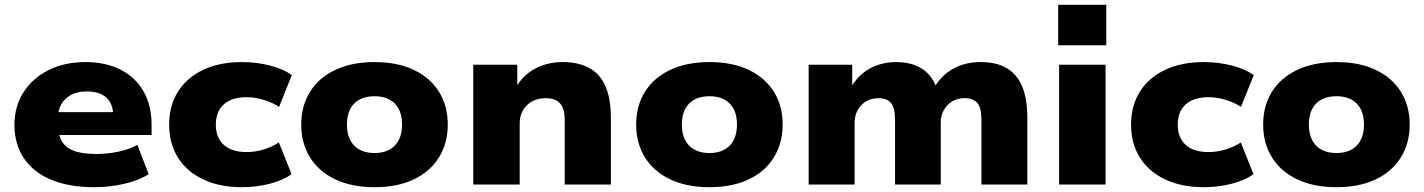

<svg xmlns="http://www.w3.org/2000/svg" viewBox="-20 -767 5919 798"><path d="M371 11Q266 11 191.5 -20.5Q117 -52 78.5 -110.5Q40 -169 40 -248Q40 -324 77 -382.5Q114 -441 180.5 -475Q247 -509 336 -509Q418 -509 480 -478Q542 -447 576 -388.5Q610 -330 610 -248V-206H197V-301H468L451 -285Q450 -336 422 -361.5Q394 -387 341 -387Q303 -387 276 -373Q249 -359 234.5 -333Q220 -307 220 -268V-255Q220 -211 235.5 -182.5Q251 -154 286 -140.5Q321 -127 381 -127Q428 -127 474 -137Q520 -147 551 -165L598 -43Q557 -17 496.5 -3Q436 11 371 11Z M985 11Q893 11 825 -21Q757 -53 720 -111.5Q683 -170 683 -249Q683 -328 720 -386.5Q757 -445 825 -477Q893 -509 985 -509Q1047 -509 1102.5 -494.5Q1158 -480 1193 -455L1140 -323Q1112 -341 1076 -352Q1040 -363 1005 -363Q943 -363 910 -333Q877 -303 877 -249Q877 -195 910 -165Q943 -135 1005 -135Q1040 -135 1075 -145.5Q1110 -156 1139 -175L1192 -43Q1157 -18 1102 -3.5Q1047 11 985 11Z M1537 11Q1442 11 1373.5 -21.5Q1305 -54 1268.5 -113Q1232 -172 1232 -249Q1232 -327 1268.5 -385.5Q1305 -444 1373.5 -476.5Q1442 -509 1537 -509Q1632 -509 1700 -476.5Q1768 -444 1804.5 -385.5Q1841 -327 1841 -249Q1841 -172 1804.5 -113Q1768 -54 1700 -21.5Q1632 11 1537 11ZM1537 -131Q1591 -131 1621 -162Q1651 -193 1651 -249Q1651 -306 1621 -336.5Q1591 -367 1537 -367Q1482 -367 1452 -336.5Q1422 -306 1422 -249Q1422 -193 1452 -162Q1482 -131 1537 -131Z M1947 0V-498H2130V-405H2125Q2155 -456 2205.5 -482.5Q2256 -509 2319 -509Q2384 -509 2429 -484.5Q2474 -460 2496.5 -408.5Q2519 -357 2519 -275V0H2327V-268Q2327 -302 2318 -321.5Q2309 -341 2291.5 -350Q2274 -359 2248 -359Q2216 -359 2191.5 -345.5Q2167 -332 2153.5 -308.5Q2140 -285 2140 -256V0Z M2929 11Q2834 11 2765.5 -21.5Q2697 -54 2660.5 -113Q2624 -172 2624 -249Q2624 -327 2660.5 -385.5Q2697 -444 2765.5 -476.5Q2834 -509 2929 -509Q3024 -509 3092 -476.5Q3160 -444 3196.5 -385.5Q3233 -327 3233 -249Q3233 -172 3196.5 -113Q3160 -54 3092 -21.5Q3024 11 2929 11ZM2929 -131Q2983 -131 3013 -162Q3043 -193 3043 -249Q3043 -306 3013 -336.5Q2983 -367 2929 -367Q2874 -367 2844 -336.5Q2814 -306 2814 -249Q2814 -193 2844 -162Q2874 -131 2929 -131Z M3341 0V-498H3522V-404H3517Q3536 -437 3563.5 -460.5Q3591 -484 3627 -496.5Q3663 -509 3704 -509Q3766 -509 3808.5 -483.5Q3851 -458 3871 -406H3865Q3892 -453 3941 -481Q3990 -509 4056 -509Q4120 -509 4163 -484.5Q4206 -460 4228 -408.5Q4250 -357 4250 -275V0H4059V-270Q4059 -319 4042 -339Q4025 -359 3989 -359Q3960 -359 3937.5 -345.5Q3915 -332 3902.5 -309Q3890 -286 3890 -257V0H3700V-270Q3700 -319 3683 -339Q3666 -359 3631 -359Q3601 -359 3579 -345.5Q3557 -332 3544.5 -309Q3532 -286 3532 -258V0Z M4378 -579V-747H4578V-579ZM4382 0V-498H4575V0Z M4983 11Q4891 11 4823 -21Q4755 -53 4718 -111.5Q4681 -170 4681 -249Q4681 -328 4718 -386.5Q4755 -445 4823 -477Q4891 -509 4983 -509Q5045 -509 5100.5 -494.5Q5156 -480 5191 -455L5138 -323Q5110 -341 5074 -352Q5038 -363 5003 -363Q4941 -363 4908 -333Q4875 -303 4875 -249Q4875 -195 4908 -165Q4941 -135 5003 -135Q5038 -135 5073 -145.5Q5108 -156 5137 -175L5190 -43Q5155 -18 5100 -3.5Q5045 11 4983 11Z M5535 11Q5440 11 5371.5 -21.5Q5303 -54 5266.5 -113Q5230 -172 5230 -249Q5230 -327 5266.5 -385.5Q5303 -444 5371.5 -476.5Q5440 -509 5535 -509Q5630 -509 5698 -476.5Q5766 -444 5802.5 -385.5Q5839 -327 5839 -249Q5839 -172 5802.5 -113Q5766 -54 5698 -21.5Q5630 11 5535 11ZM5535 -131Q5589 -131 5619 -162Q5649 -193 5649 -249Q5649 -306 5619 -336.5Q5589 -367 5535 -367Q5480 -367 5450 -336.5Q5420 -306 5420 -249Q5420 -193 5450 -162Q5480 -131 5535 -131Z"/></svg>

Font: Nunito Sans 10pt SemiExpanded Black
Style: Regular
Weight: 900
Width: 6
Designer: Vernon Adams
Foundry: Vernon Adams
Version: Version 3.101;gftools[0.9.27]